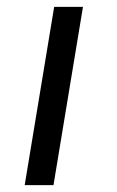

<svg xmlns="http://www.w3.org/2000/svg" viewBox="-20 -540 340 560"><path d="M52 0 138 -520H222L136 0Z"/></svg>

Font: Iosevka Aile Oblique
Style: Regular
Weight: 400
Italic angle: -9°
Designer: Belleve Invis
Foundry: Belleve Invis
Version: Version 31.1.0; ttfautohint (v1.8.4)